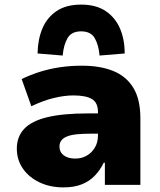

<svg xmlns="http://www.w3.org/2000/svg" viewBox="-20 -802 695 833"><path d="M255 11Q197 11 151 -11Q105 -33 79 -71Q53 -109 53 -157Q53 -209 85 -243Q117 -277 185 -293.5Q253 -310 362 -310H427V-222H373Q340 -222 314.5 -219.5Q289 -217 272 -210.5Q255 -204 246.5 -193Q238 -182 238 -166Q238 -142 256.5 -128Q275 -114 307 -114Q334 -114 356 -126.5Q378 -139 391.5 -161.5Q405 -184 405 -215V-316Q405 -357 378.5 -372.5Q352 -388 298 -388Q260 -388 214 -377Q168 -366 116 -341L74 -459Q113 -478 155 -491Q197 -504 242 -510.5Q287 -517 335 -517Q415 -517 471.5 -494Q528 -471 558.5 -421Q589 -371 589 -289V0H435V-96H430Q414 -63 390.5 -39Q367 -15 334 -2Q301 11 255 11ZM252 -561 143 -570Q144 -631 164 -678.5Q184 -726 225.5 -754Q267 -782 332 -782Q397 -782 438.5 -754Q480 -726 500.5 -678.5Q521 -631 521 -570L412 -561Q408 -607 391 -636.5Q374 -666 332 -666Q290 -666 273 -636.5Q256 -607 252 -561Z"/></svg>

Font: Nunito Sans 7pt Black
Style: Regular
Weight: 900
Designer: Vernon Adams
Foundry: Vernon Adams
Version: Version 3.101;gftools[0.9.27]